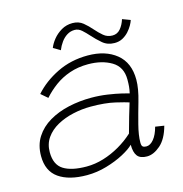

<svg xmlns="http://www.w3.org/2000/svg" viewBox="-105 -788 857 897"><g transform="rotate(-15 324.0 -340.0)"><path d="M207.5 12Q120.5 12 71.2 -22.5Q22 -57 22 -129.5Q22 -182.5 46.8 -221Q71.5 -259.5 113.8 -284.2Q156 -309 209 -320.8Q262 -332.5 318 -332.5Q358.5 -332.5 397 -326.8Q435.5 -321 463 -314.5Q490.5 -308 498 -305.5Q502 -323 503.2 -337Q504.5 -351 504.5 -371Q504.5 -432 458 -459.8Q411.5 -487.5 344.5 -487.5Q296 -487.5 255.5 -473.5Q215 -459.5 182.8 -435.8Q150.5 -412 125.5 -383.5L93.5 -411Q138 -461.5 205.2 -494.5Q272.5 -527.5 353.5 -527.5Q439 -527.5 491.8 -484.8Q544.5 -442 544.5 -359.5Q544.5 -338 540 -311.8Q535.5 -285.5 527 -256.5Q512.5 -206.5 499.5 -156Q486.5 -105.5 486.5 -70.5Q486.5 -55 492.5 -50.5Q498.5 -46 509.5 -46Q528.5 -46 545.5 -66.5Q562.5 -87 572.5 -124.5L615 -118Q598.5 -57 565.5 -28.5Q532.5 0 500.5 0Q468 0 454.2 -17.8Q440.5 -35.5 440.5 -72.5Q423.5 -55 386.5 -35.2Q349.5 -15.5 302.5 -1.8Q255.5 12 207.5 12ZM216 -27.5Q257 -27.5 298 -40Q339 -52.5 377 -74.5Q415 -96.5 446 -125Q458.5 -171 467.8 -202.8Q477 -234.5 486.5 -265Q470.5 -270.5 422.8 -281.8Q375 -293 306 -293Q262.5 -293 220 -283.5Q177.5 -274 142.5 -254.8Q107.5 -235.5 86.8 -206Q66 -176.5 66 -136.5Q66 -76 104.5 -51.8Q143 -27.5 216 -27.5ZM206 -603.5Q213 -622.5 229.5 -643Q246 -663.5 270.2 -677.8Q294.5 -692 324 -692Q354 -692 374.8 -675Q395.5 -658 413 -637.5Q429.5 -618.5 447.8 -603Q466 -587.5 491 -587.5Q514.5 -587.5 529.8 -605.8Q545 -624 553 -650L591.5 -635.5Q588.5 -625.5 580.5 -611.2Q572.5 -597 560 -583.2Q547.5 -569.5 530.5 -560.2Q513.5 -551 491.5 -551Q457.5 -551 433.8 -571.2Q410 -591.5 390.5 -613.5Q375 -631 359.5 -644.8Q344 -658.5 326 -658.5Q305.5 -658.5 288.8 -648Q272 -637.5 259.8 -620.5Q247.5 -603.5 239.5 -583.5Z"/></g></svg>

Font: Grandstander Thin
Style: Italic
Weight: 100
Italic angle: -15°
Designer: Tyler Finck
Foundry: Etcetera Type Co
Version: Version 1.200